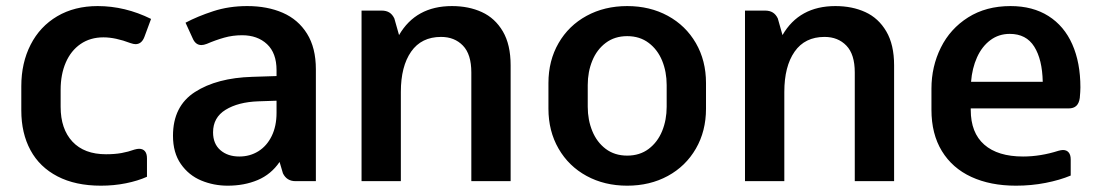

<svg xmlns="http://www.w3.org/2000/svg" viewBox="-20 -585 3558 620"><path d="M305.7 14.6Q223.6 14.6 165.8 -15.4Q107.9 -45.4 78.4 -100.1Q48.8 -154.8 48.8 -228.5V-306.6Q48.8 -381.8 78.9 -440.7Q108.9 -499.5 164.8 -532.5Q220.7 -565.4 295.4 -565.4Q383.8 -565.4 467.8 -523.9L446.3 -465.8Q437.5 -442.4 417.5 -442.4Q411.6 -442.4 401.4 -445.8Q352.5 -464.4 314 -464.4Q271.5 -464.4 240.2 -442.9Q209 -421.4 192.4 -383.1Q175.8 -344.7 175.8 -294.9V-240.2Q175.8 -168.5 213.9 -127.7Q252 -86.9 322.3 -86.9Q350.6 -86.9 372.3 -90.8Q394 -94.7 414.6 -102.1Q423.3 -104.5 429.2 -104.5Q441.4 -104.5 448 -96.7Q454.6 -88.9 454.6 -73.7V-14.2Q425.3 -1 386.7 6.8Q348.1 14.6 305.7 14.6Z M1000 -361.3V0H934.6Q905.8 0 893.6 -25.4L882.8 -62Q855.5 -22 812.3 -3.7Q769 14.6 715.3 14.6Q669.9 14.6 629.6 -2.2Q589.4 -19 564 -55.4Q538.6 -91.8 538.6 -146.5Q538.6 -242.2 609.4 -287.8Q680.2 -333.5 794.9 -336.9L873 -339.4V-358.4Q873 -413.6 842.3 -442.4Q811.5 -471.2 761.7 -471.2Q731.4 -471.2 703.9 -463.4Q676.3 -455.6 647.9 -443.4Q637.7 -439.5 630.4 -439.5Q611.3 -439.5 602.1 -461.4L579.1 -511.7Q617.7 -532.2 668.5 -548.8Q719.2 -565.4 778.3 -565.4Q843.3 -565.4 893.1 -543.7Q942.9 -522 971.4 -476.3Q1000 -430.7 1000 -361.3ZM873 -220.7V-259.8L813.5 -257.8Q749 -255.4 708.5 -230.5Q668 -205.6 668 -157.7Q668 -120.6 691.7 -100.1Q715.3 -79.6 752.9 -79.6Q787.1 -79.6 814.5 -96.7Q841.8 -113.8 857.4 -145.8Q873 -177.7 873 -220.7Z M1628.9 -374V0H1502V-351.1Q1502 -409.7 1474.9 -437.7Q1447.8 -465.8 1404.3 -465.8Q1340.8 -465.8 1307.6 -418.2Q1274.4 -370.6 1274.4 -288.1V0H1147.5V-550.8H1212.4Q1227.1 -550.8 1237.1 -544.7Q1247.1 -538.6 1253.4 -525.4L1268.6 -471.7Q1322.8 -565.4 1439.5 -565.4Q1493.7 -565.4 1536.1 -545.9Q1578.6 -526.4 1603.8 -483.6Q1628.9 -440.9 1628.9 -374Z M1751 -233.9V-316.9Q1751 -389.2 1783.7 -445.8Q1816.4 -502.4 1874.3 -533.9Q1932.1 -565.4 2005.4 -565.4Q2078.6 -565.4 2136.5 -533.9Q2194.3 -502.4 2227.1 -445.8Q2259.8 -389.2 2259.8 -316.9V-233.9Q2259.8 -161.6 2227.1 -105Q2194.3 -48.3 2136.5 -16.8Q2078.6 14.6 2005.4 14.6Q1932.1 14.6 1874.3 -16.8Q1816.4 -48.3 1783.7 -105Q1751 -161.6 1751 -233.9ZM2132.8 -240.2V-310.5Q2132.8 -353 2118.2 -388.9Q2103.5 -424.8 2074.7 -446.5Q2045.9 -468.3 2005.4 -468.3Q1964.8 -468.3 1936 -446.5Q1907.2 -424.8 1892.6 -388.9Q1877.9 -353 1877.9 -310.5V-240.2Q1877.9 -197.8 1892.6 -161.9Q1907.2 -126 1936 -104.2Q1964.8 -82.5 2005.4 -82.5Q2045.9 -82.5 2074.7 -104.2Q2103.5 -126 2118.2 -161.9Q2132.8 -197.8 2132.8 -240.2Z M2867.2 -374V0H2740.2V-351.1Q2740.2 -409.7 2713.1 -437.7Q2686 -465.8 2642.6 -465.8Q2579.1 -465.8 2545.9 -418.2Q2512.7 -370.6 2512.7 -288.1V0H2385.7V-550.8H2450.7Q2465.3 -550.8 2475.3 -544.7Q2485.4 -538.6 2491.7 -525.4L2506.8 -471.7Q2561 -565.4 2677.7 -565.4Q2731.9 -565.4 2774.4 -545.9Q2816.9 -526.4 2842 -483.6Q2867.2 -440.9 2867.2 -374Z M3468.8 -302.7Q3468.8 -290 3466.8 -268.6Q3464.4 -251.5 3455.6 -243.2Q3446.8 -234.9 3430.7 -234.9H3347.2H3114.7V-230Q3114.7 -156.2 3158.4 -117.9Q3202.1 -79.6 3283.7 -79.6Q3339.8 -79.6 3397.9 -98.1Q3406.7 -100.6 3412.6 -100.6Q3424.3 -100.6 3430.9 -92.8Q3437.5 -85 3437.5 -70.3V-18.1Q3402.3 -3.4 3356.4 5.6Q3310.5 14.6 3260.7 14.6Q3178.2 14.6 3116.7 -13.7Q3055.2 -42 3021.5 -97.2Q2987.8 -152.3 2987.8 -230.5V-298.8Q2987.8 -370.1 3018.1 -431.2Q3048.3 -492.2 3106.2 -528.8Q3164.1 -565.4 3243.2 -565.4Q3314.9 -565.4 3365.7 -533.2Q3416.5 -501 3442.6 -441.9Q3468.8 -382.8 3468.8 -302.7ZM3115.7 -320.8H3347.2Q3345.7 -393.1 3319.8 -434.3Q3293.9 -475.6 3240.7 -475.6Q3205.1 -475.6 3178 -455.3Q3150.9 -435.1 3135 -399.9Q3119.1 -364.7 3115.7 -320.8Z"/></svg>

Font: Lycee Sans SemiBold
Style: Regular
Weight: 600
Designer: Justin Alvin
Foundry: Alkove Design
Version: Version 1.030